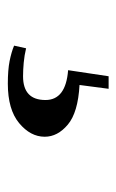

<svg xmlns="http://www.w3.org/2000/svg" viewBox="77 -122 299 493"><g transform="rotate(90 226.5 124.5)"><path d="M160.2 99.1 175.8 -4.9H208L198.2 69.8Q269 73.7 300 99.9Q331.1 126 331.1 159.2Q331.1 195.8 296.1 224.9Q261.2 253.9 194.8 253.9Q159.7 253.9 136.5 249.3Q113.3 244.6 97.2 237.8L104 207Q122.1 211.4 140.9 213.1Q159.7 214.8 175.8 214.8Q236.8 214.8 236.8 157.2Q236.8 105 160.2 99.1Z"/></g></svg>

Font: Source Han Serif TW Heavy
Style: Regular
Weight: 900
Designer: Ryoko NISHIZUKA Ë•øÂ°öÊ∂ºÂ≠ê (kana & ideographs); Frank Grie√ühammer (Latin, Greek & Cyrillic); Wenlong ZHANG Âº†ÊñáÈæô 
Foundry: Adobe
Version: Version 2.003;hotconv 1.1.1;makeotfexe 2.6.0